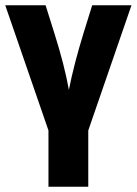

<svg xmlns="http://www.w3.org/2000/svg" viewBox="-20 -713 522 733"><path d="M332 -693H482L317 -215V0H165V-215L0 -693H154L187 -588Q226 -465 243 -370Q262 -467 300 -590Z"/></svg>

Font: Khand Black
Style: Regular
Weight: 900
Designer: Sanchit Sawaria and Jyotish Sonowal (Devanagari), Satya Rajpurohit (Latin)
Foundry: Indian Type Foundry
Version: Version 2.000;PS 1.0;hotconv 1.0.79;makeotf.lib2.5.61930